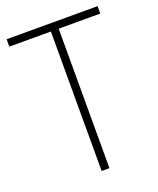

<svg xmlns="http://www.w3.org/2000/svg" viewBox="-134 -796 721 877"><g transform="rotate(-20 226.5 -357.0)"><path d="M245 0H207V-678H5V-714H447V-678H245Z"/></g></svg>

Font: Noto Sans Lao Looped SemiCondensed ExtraLight
Style: Regular
Weight: 200
Width: 4
Designer: Mark Frömberg, Ben Mitchell
Foundry: The Fontpad Ltd
Version: Version 1.002; ttfautohint (v1.8.4.7-5d5b)